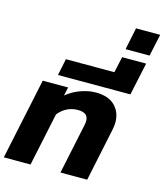

<svg xmlns="http://www.w3.org/2000/svg" viewBox="-147 -1116 1044 1221"><g transform="rotate(15 374.5 -505.0)"><path d="M108 -535H275L263 -479Q304 -513 355.5 -531.5Q407 -550 455 -550Q537 -550 580 -507.5Q623 -465 623 -398Q623 -379 618 -352L544 0H368L438 -332Q441 -347 441 -360Q441 -386 424.5 -399.5Q408 -413 372 -413Q336 -413 303.5 -397.5Q271 -382 245 -350L171 0H-5Z M215 -705H534L557 -810H715L669 -595H192Z M595 -1010H754L723 -865H565Z"/></g></svg>

Font: Prompt
Style: Bold Italic
Weight: 700
Italic angle: -12°
Designer: Katatrad Team
Foundry: CadsonDemak
Version: Version 1.001